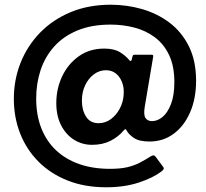

<svg xmlns="http://www.w3.org/2000/svg" viewBox="-20 -681 874 814"><path d="M664.3 46Q628.9 73 568.2 93Q507.4 113 430.6 113Q338.4 113 265.9 84Q193.3 55 142.4 3.5Q91.5 -48 65.1 -116Q38.7 -184 38.7 -261.7Q38.7 -342.7 67.2 -414.7Q95.7 -486.7 149.8 -542.4Q203.9 -598 279.6 -629.5Q355.3 -661 449.7 -661Q517.7 -661 582.2 -642.5Q646.7 -624 698.6 -584.9Q750.5 -545.7 780.9 -484.5Q811.3 -423.3 811.3 -338.6Q811.3 -263.3 786.1 -205.1Q761 -147 716.5 -114Q672.1 -81 613.8 -81Q570 -81 547.6 -96.2Q525.1 -111.4 516.7 -128Q513.6 -133.9 511.4 -133.5Q509.3 -133.2 504.3 -127.9Q482.3 -101.2 448.7 -84.1Q415 -67 370.6 -67Q327.7 -67 293.3 -88.9Q258.9 -110.7 238.8 -150.4Q218.7 -190 218.7 -243.7Q218.7 -305.1 243.6 -357.6Q268.5 -410.1 314.2 -442.6Q359.9 -475 421.7 -475Q463.4 -475 488 -460.1Q512.6 -445.3 529.6 -424.4Q532 -422 534.7 -422.7Q537.4 -423.4 538.4 -428.1L542 -442.6Q543 -449 551.9 -449H622.2Q630.9 -449 629.6 -441.6L593.8 -229Q587.9 -193.9 596.9 -180.7Q605.9 -167.5 624.1 -167.5Q648.1 -167.5 669.7 -185.6Q691.2 -203.8 705.2 -240.6Q719.2 -277.4 719.2 -332.6Q719.2 -401.4 696.6 -448.3Q674 -495.2 635.7 -523.5Q597.4 -551.8 549.1 -564.2Q500.7 -576.7 449.4 -576.7Q367.6 -576.7 307.9 -551.7Q248.1 -526.8 209.4 -483.4Q170.7 -439.9 152 -383.5Q133.4 -327 133.4 -263Q133.4 -193.3 154.9 -138.2Q176.4 -83.1 216.9 -44.6Q257.4 -6.1 315.4 14.4Q373.4 34.8 446.1 34.8Q489.9 34.8 519.6 27.9Q549.4 20.9 572.7 8.7Q596 -3.5 618.9 -18.1Q632.3 -26.8 639.3 -17.1L671.3 26Q676.3 32.3 673.1 36.9Q670 41.6 664.3 46ZM327.2 -254Q327.2 -214.5 344.8 -186.6Q362.4 -158.7 397.7 -158.7Q426.5 -158.7 449.8 -175.8Q473.1 -192.9 487.7 -220.4Q502.2 -247.9 504.2 -278.1Q506.8 -308.7 497.5 -332.4Q488.3 -356.1 470.9 -369.7Q453.4 -383.3 429.4 -383.3Q401.4 -383.3 378.1 -366Q354.8 -348.6 341 -319.5Q327.2 -290.3 327.2 -254Z"/></svg>

Font: Libre Franklin Thin
Style: Regular
Weight: 100
Designer: Pablo Impallari, Rodrigo Fuenzalida, Nhung Nguyen
Foundry: Impallari Type
Version: Version 3.000